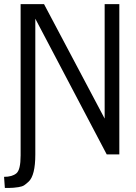

<svg xmlns="http://www.w3.org/2000/svg" viewBox="-39 -760 670 945"><path d="M62.5 -739.7H177.7L476.1 -176.3V-739.7H548.3V0H486.3L134.8 -668V0Q134.8 103.5 101.6 134.3Q88.9 146 79.6 152.1Q70.3 158.2 51.8 161.1Q26.4 165 6.3 165H-15.1L-19 110.4Q20.5 110.4 41.5 93.3Q62.5 76.2 62.5 4.9Z"/></svg>

Font: News Cycle
Style: Regular
Weight: 500
Version: Version 0.5.2